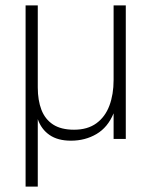

<svg xmlns="http://www.w3.org/2000/svg" viewBox="-20 -513 566 709"><path d="M119.5 176H74.5V-493H119.5V-190Q119.5 -142.5 133 -107.5Q146.5 -72.5 176 -53.2Q205.5 -34 253.5 -34Q303.5 -34 336 -57.8Q368.5 -81.5 384 -123Q399.5 -164.5 399.5 -217.5V-493H444.5V0H399.5V-94.5Q378 -42.5 336.2 -18Q294.5 6.5 242 6.5Q193.5 6.5 163 -14.5Q132.5 -35.5 119.5 -73Z"/></svg>

Font: Acari Sans Neue Light
Style: Regular
Weight: 300
Designer: Alfredo Marco Pradil (font), Cristiano Sobral (main changes)
Foundry: Hanken Design Co. (font), Cristiano Sobral (main changes)
Version: Version 2.459;March 19, 2022;FontCreator 14.0.0.2808 64-bit;